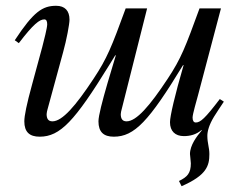

<svg xmlns="http://www.w3.org/2000/svg" viewBox="-20 -461 825 663"><path d="M739 -119C688 -52 672 -38 656 -38C649 -38 645 -44 645 -55C645 -67 659 -114 664 -133L743 -432H669C620 -298 606 -260 559 -189C497 -95 451 -42 417 -42C402 -42 397 -52 397 -67C397 -71 399 -80 400 -83L488 -432H414C365 -298 350 -260 303 -189C241 -95 195 -42 161 -42C146 -42 141 -52 141 -67C141 -71 143 -80 144 -83L198 -281C210 -324 220 -378 220 -393C220 -424 204 -441 174 -441C127 -441 96 -421 31 -322L45 -312C96 -379 117 -394 133 -394C140 -394 143 -388 143 -377C143 -365 132 -322 126 -299L91 -170C72 -101 64 -61 64 -42C64 -5 82 11 117 11C188 11 238 -43 357 -236L378 -270H380L351 -173C333 -111 320 -61 320 -42C320 -5 338 11 373 11C444 11 494 -42 612 -236H614C584 -133 567 -60 567 -39C567 -8 585 9 615 9C636 9 657 4 676 -12L677 -11C660 9 636 40 636 71C636 75 639 96 639 103C639 137 627 150 598 164L607 182C694 144 703 111 703 71C703 48 696 34 696 8C696 -8 702 -30 719 -58C729 -74 739 -89 753 -110Z"/></svg>

Font: XITS
Style: Italic
Weight: 400
Italic angle: -16.33°
Designer: MicroPress Inc., with final additions and corrections provided by Coen Hoffman, Elsevier (retired)
Version: Version 1.302